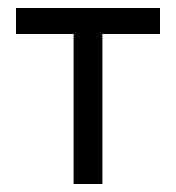

<svg xmlns="http://www.w3.org/2000/svg" viewBox="-20 -460 440 480"><path d="M236 0H164V-375H20V-440H380V-375H236Z"/></svg>

Font: Tilda Sans
Style: Regular
Weight: 400
Designer: ParaType Ltd
Foundry: ParaType Ltd
Version: Version 1.002W